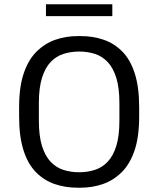

<svg xmlns="http://www.w3.org/2000/svg" viewBox="-20 -864 736 894"><path d="M341 10Q284 10 234.5 -7Q185 -24 147.5 -62Q110 -100 89.5 -164Q69 -228 69 -321V-365Q69 -459 90.5 -522.5Q112 -586 150.5 -624Q189 -662 238 -679Q287 -696 342 -696H356Q413 -696 462.5 -679Q512 -662 549.5 -624Q587 -586 607.5 -522Q628 -458 628 -365V-321Q628 -227 606.5 -163.5Q585 -100 546.5 -62Q508 -24 459 -7Q410 10 355 10ZM348 -62Q388 -62 422 -73Q456 -84 481.5 -111Q507 -138 521.5 -184.5Q536 -231 536 -302V-384Q536 -455 521.5 -501.5Q507 -548 481.5 -575Q456 -602 422 -613Q388 -624 349 -624Q310 -624 275.5 -613Q241 -602 215.5 -575Q190 -548 175.5 -501.5Q161 -455 161 -384V-302Q161 -231 175.5 -184.5Q190 -138 215.5 -111Q241 -84 275 -73Q309 -62 348 -62ZM194 -789V-844H503V-789Z"/></svg>

Font: Chivo Medium Light
Style: Regular
Weight: 300
Version: Version 2.002